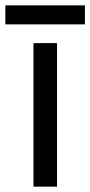

<svg xmlns="http://www.w3.org/2000/svg" viewBox="-40 -697 337 717"><path d="M173 0H85V-536H173ZM277 -677V-606H-20V-677Z"/></svg>

Font: Noto Sans Anatolian Hieroglyphs
Style: Regular
Weight: 400
Designer: Monotype Design Team
Foundry: Monotype Imaging Inc.
Version: Version 2.001; ttfautohint (v1.8.4.7-5d5b)